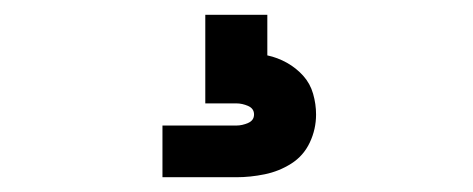

<svg xmlns="http://www.w3.org/2000/svg" viewBox="-20 -20 640 260"><path d="M200 220V150H300Q308 150 316 146.5Q324 143 324 135Q324 127 316 123.5Q308 120 300 120H258V0H342V55Q356 58 368.5 65Q381 72 390.5 82.5Q400 93 404 107Q408 121 408 135Q408 155 399.5 173Q391 191 374.5 201.5Q358 212 338.5 216Q319 220 300 220Z"/></svg>

Font: Iosevka Curly Slab XBdEx
Style: Regular
Weight: 800
Width: 7
Monospace: yes
Designer: Belleve Invis
Foundry: Belleve Invis
Version: Version 11.0.0; ttfautohint (v1.8.3)